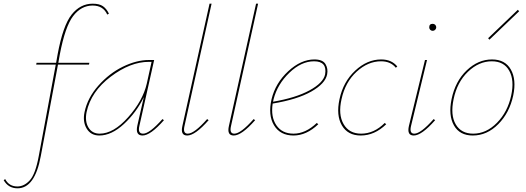

<svg xmlns="http://www.w3.org/2000/svg" viewBox="-140 -731 2850 1040"><path d="M362 -711Q398 -711 417.5 -697.5Q437 -684 450 -657L441 -652Q419 -701 362 -701Q300 -701 256.5 -644.5Q213 -588 184 -436L176 -391H344L342 -381H174L81 114Q49 289 -45 289Q-95 289 -120 245L-112 239Q-91 279 -46 279Q-9 279 21.5 245.5Q52 212 70 114L162 -381H56L58 -391H164L172 -436Q201 -593 248 -652Q295 -711 362 -711Z M740 -86 748 -80Q675 3 632 3Q592 3 604 -51L639 -205Q599 -122 531.5 -59.5Q464 3 398 3Q352 3 329.5 -34.5Q307 -72 318 -124Q334 -201 393 -267.5Q452 -334 526 -370Q600 -406 667 -406H695L615 -49Q605 -7 635 -7Q670 -7 740 -86ZM400 -7Q475 -7 554.5 -96.5Q634 -186 655 -278L681 -396H666Q566 -396 459.5 -315.5Q353 -235 329 -124Q319 -74 339 -40.5Q359 -7 400 -7Z M874 3Q836 3 848 -49L995 -711H1006L859 -47Q850 -7 877 -7Q912 -7 982 -86L990 -80Q917 3 874 3Z M1126 3Q1088 3 1100 -49L1247 -711H1258L1111 -47Q1102 -7 1129 -7Q1164 -7 1234 -86L1242 -80Q1169 3 1126 3Z M1563 -409Q1608 -409 1623 -384Q1638 -359 1632 -328Q1622 -278 1546 -235Q1470 -192 1337 -170Q1326 -98 1357 -52.5Q1388 -7 1450 -7Q1515 -7 1576 -65L1584 -58Q1520 3 1450 3Q1378 3 1344.5 -52Q1311 -107 1331 -194Q1352 -281 1421 -345Q1490 -409 1563 -409ZM1621 -328Q1633 -399 1561 -399Q1492 -399 1427.5 -337Q1363 -275 1342 -194L1339 -180Q1462 -201 1536.5 -241.5Q1611 -282 1621 -328Z M2004 -364Q1976 -399 1924 -399Q1853 -399 1791.5 -342.5Q1730 -286 1710 -194Q1691 -111 1721 -59Q1751 -7 1816 -7Q1886 -7 1944 -65L1952 -58Q1889 3 1814 3Q1744 3 1712 -51.5Q1680 -106 1699 -194Q1719 -288 1784 -348.5Q1849 -409 1925 -409Q1981 -409 2012 -371Z M2185 -583Q2185 -602 2204 -602Q2212 -602 2217.5 -596.5Q2223 -591 2223 -583Q2223 -576 2217.5 -570Q2212 -564 2204 -564Q2196 -564 2190.5 -569.5Q2185 -575 2185 -583ZM2101 3Q2063 3 2075 -49L2162 -406H2173L2086 -47Q2077 -7 2104 -7Q2139 -7 2209 -86L2217 -80Q2144 3 2101 3Z M2511 -516 2504 -524 2665 -678 2672 -670ZM2421 3Q2350 3 2319 -51.5Q2288 -106 2306 -194Q2326 -291 2388 -350Q2450 -409 2525 -409Q2596 -409 2627 -354.5Q2658 -300 2640 -214Q2620 -120 2559 -58.5Q2498 3 2421 3ZM2423 -7Q2494 -7 2552 -66Q2610 -125 2629 -214Q2647 -296 2618.5 -347.5Q2590 -399 2524 -399Q2454 -399 2395 -342.5Q2336 -286 2317 -194Q2299 -108 2328.5 -57.5Q2358 -7 2423 -7Z"/></svg>

Font: EauTestInfant Hairline
Style: Italic
Weight: 250
Italic angle: -12°
Designer: Christian Thalmann (Catharsis Fonts)
Version: Version 0.001;PS 000.001;hotconv 1.0.88;makeotf.lib2.5.64775